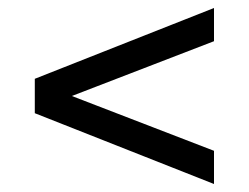

<svg xmlns="http://www.w3.org/2000/svg" viewBox="-20 -590 622 480"><path d="M515 -130 67 -307V-393L515 -570V-487L100 -327V-373L515 -213Z"/></svg>

Font: Montserrat Thin Medium
Style: Regular
Weight: 500
Version: Version 9.000